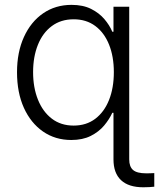

<svg xmlns="http://www.w3.org/2000/svg" viewBox="-20 -567 657 793"><path d="M571.8 206.5Q511.2 206.5 480 177.2Q448.7 147.9 448.7 91.3V-108.9H513.7V91.3Q513.7 121.6 529.8 135.3Q545.9 148.9 583.5 148.9Q589.8 148.9 599.6 148.7Q609.4 148.4 617.2 147.9V204.1Q609.4 205.1 597.2 205.8Q585 206.5 571.8 206.5ZM274.4 11.2Q208 11.2 157.5 -23.9Q106.9 -59.1 78.6 -121.8Q50.3 -184.6 50.3 -268.6Q50.3 -351.6 78.9 -414.3Q107.4 -477.1 158.2 -512Q209 -546.9 275.4 -546.9Q322.8 -546.9 356 -530.3Q389.2 -513.7 410.9 -488.3Q432.6 -462.9 443.8 -436H448.7V-539.1H513.7V0H448.7V-101.1H443.8Q431.6 -74.2 409.9 -48.3Q388.2 -22.5 354.7 -5.6Q321.3 11.2 274.4 11.2ZM284.2 -48.3Q336.4 -48.3 373.5 -76.4Q410.6 -104.5 430.4 -154.3Q450.2 -204.1 450.2 -269Q450.2 -333.5 430.4 -382.8Q410.6 -432.1 373.5 -459.7Q336.4 -487.3 284.2 -487.3Q231.4 -487.3 193.8 -459.2Q156.2 -431.2 136.5 -381.8Q116.7 -332.5 116.7 -269Q116.7 -205.6 136.7 -155.5Q156.7 -105.5 194.1 -76.9Q231.4 -48.3 284.2 -48.3Z"/></svg>

Font: Inter 18pt Light
Style: Regular
Weight: 300
Designer: Rasmus Andersson
Foundry: rsms
Version: Version 4.001;git-66647c0bb